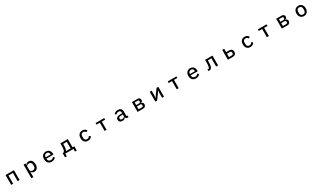

<svg xmlns="http://www.w3.org/2000/svg" viewBox="919 -4784 15161 9220"><g transform="rotate(-30 8500.0 -174.0)"><path d="M376 0H267V-545H733V0H624V-456H376Z M1266 210V-545H1375V-458H1380Q1401 -506 1445 -532Q1489 -558 1550 -558Q1656 -558 1716.5 -482.5Q1777 -407 1777 -273Q1777 -139 1717 -63Q1657 13 1550 13Q1490 13 1446.5 -13.5Q1403 -40 1380 -87H1375V210ZM1662 -227V-319Q1662 -385 1622 -425Q1582 -465 1515 -465Q1455 -465 1415 -438.5Q1375 -412 1375 -368V-181Q1375 -134 1414.5 -106.5Q1454 -79 1515 -79Q1582 -79 1622 -119.5Q1662 -160 1662 -227Z M2247 -273Q2247 -359 2278 -423Q2309 -487 2367 -522Q2425 -557 2504 -557Q2584 -557 2640 -522Q2696 -487 2724.5 -425.5Q2753 -364 2753 -287V-246H2361V-227Q2361 -159 2402.5 -118Q2444 -77 2519 -77Q2622 -77 2674 -161L2739 -99Q2707 -47 2647 -17Q2587 13 2509 13Q2429 13 2370 -22Q2311 -57 2279 -122Q2247 -187 2247 -273ZM2361 -325V-318H2638V-328Q2638 -394 2602 -433Q2566 -472 2505 -472Q2441 -472 2401 -431Q2361 -390 2361 -325Z M3167 147V-89H3241Q3308 -190 3308 -388V-545H3720V-89H3818V147H3719V0H3266V147ZM3611 -89V-456H3412V-383Q3412 -190 3357 -89Z M4271 -273Q4271 -405 4338.5 -481Q4406 -557 4527 -557Q4609 -557 4664 -522Q4719 -487 4745 -425L4655 -384Q4641 -423 4608 -445Q4575 -467 4527 -467Q4459 -467 4422.5 -427Q4386 -387 4386 -320V-225Q4386 -157 4422.5 -117.5Q4459 -78 4527 -78Q4624 -78 4667 -168L4749 -124Q4721 -58 4664.5 -22.5Q4608 13 4527 13Q4406 13 4338.5 -63.5Q4271 -140 4271 -273Z M5555 0H5446V-456H5259V-545H5741V-456H5555Z M6252 -150Q6252 -230 6313.5 -271.5Q6375 -313 6493 -313H6601V-360Q6601 -413 6570.5 -441Q6540 -469 6479 -469Q6430 -469 6397.5 -450Q6365 -431 6337 -395L6272 -452Q6306 -502 6357.5 -530Q6409 -558 6485 -558Q6593 -558 6651.5 -508Q6710 -458 6710 -368V-89H6773V0H6709Q6666 0 6641.5 -24.5Q6617 -49 6611 -90H6605Q6589 -40 6545 -13.5Q6501 13 6438 13Q6351 13 6301.5 -31Q6252 -75 6252 -150ZM6601 -161V-243H6495Q6430 -243 6396.5 -223.5Q6363 -204 6363 -167V-147Q6363 -109 6391 -89.5Q6419 -70 6469 -70Q6526 -70 6563.5 -95.5Q6601 -121 6601 -161Z M7274 0V-545H7580Q7649 -545 7688 -507.5Q7727 -470 7727 -407Q7727 -305 7618 -290V-286Q7681 -280 7714 -247Q7747 -214 7747 -161Q7747 -91 7704.5 -45.5Q7662 0 7590 0ZM7550 -317Q7580 -317 7597 -333Q7614 -349 7614 -377V-402Q7614 -430 7597 -446Q7580 -462 7550 -462H7381V-317ZM7564 -83Q7596 -83 7615 -100.5Q7634 -118 7634 -149V-176Q7634 -207 7615 -224.5Q7596 -242 7564 -242H7381V-83Z M8359 0H8261V-545H8367V-271L8356 -143H8361L8433 -258L8641 -545H8739V0H8633V-274L8644 -402H8639L8567 -287Z M9555 0H9446V-456H9259V-545H9741V-456H9555Z M10247 -273Q10247 -359 10278 -423Q10309 -487 10367 -522Q10425 -557 10504 -557Q10584 -557 10640 -522Q10696 -487 10724.5 -425.5Q10753 -364 10753 -287V-246H10361V-227Q10361 -159 10402.5 -118Q10444 -77 10519 -77Q10622 -77 10674 -161L10739 -99Q10707 -47 10647 -17Q10587 13 10509 13Q10429 13 10370 -22Q10311 -57 10279 -122Q10247 -187 10247 -273ZM10361 -325V-318H10638V-328Q10638 -394 10602 -433Q10566 -472 10505 -472Q10441 -472 10401 -431Q10361 -390 10361 -325Z M11199 3V-89H11277Q11304 -126 11317.5 -194Q11331 -262 11331 -383V-545H11740V0H11631V-456H11434V-378Q11434 -112 11359 -37Q11339 -15 11311.5 -6Q11284 3 11244 3Z M12282 0V-545H12391V-360H12554Q12641 -360 12693 -312Q12745 -264 12745 -180Q12745 -96 12693 -48Q12641 0 12554 0ZM12534 -85Q12581 -85 12607 -103.5Q12633 -122 12633 -159V-202Q12633 -238 12607 -256Q12581 -274 12534 -274H12391V-85Z M13271 -273Q13271 -405 13338.5 -481Q13406 -557 13527 -557Q13609 -557 13664 -522Q13719 -487 13745 -425L13655 -384Q13641 -423 13608 -445Q13575 -467 13527 -467Q13459 -467 13422.5 -427Q13386 -387 13386 -320V-225Q13386 -157 13422.5 -117.5Q13459 -78 13527 -78Q13624 -78 13667 -168L13749 -124Q13721 -58 13664.5 -22.5Q13608 13 13527 13Q13406 13 13338.5 -63.5Q13271 -140 13271 -273Z M14555 0H14446V-456H14259V-545H14741V-456H14555Z M15274 0V-545H15580Q15649 -545 15688 -507.5Q15727 -470 15727 -407Q15727 -305 15618 -290V-286Q15681 -280 15714 -247Q15747 -214 15747 -161Q15747 -91 15704.5 -45.5Q15662 0 15590 0ZM15550 -317Q15580 -317 15597 -333Q15614 -349 15614 -377V-402Q15614 -430 15597 -446Q15580 -462 15550 -462H15381V-317ZM15564 -83Q15596 -83 15615 -100.5Q15634 -118 15634 -149V-176Q15634 -207 15615 -224.5Q15596 -242 15564 -242H15381V-83Z M16242 -273Q16242 -359 16274 -423.5Q16306 -488 16364.5 -523Q16423 -558 16500 -558Q16577 -558 16635.5 -523Q16694 -488 16726 -423.5Q16758 -359 16758 -273Q16758 -186 16726 -121.5Q16694 -57 16635.5 -22Q16577 13 16500 13Q16423 13 16364.5 -22Q16306 -57 16274 -121.5Q16242 -186 16242 -273ZM16643 -227V-318Q16643 -390 16604 -428.5Q16565 -467 16500 -467Q16435 -467 16396 -428.5Q16357 -390 16357 -318V-227Q16357 -155 16396 -116.5Q16435 -78 16500 -78Q16565 -78 16604 -116.5Q16643 -155 16643 -227Z"/></g></svg>

Font: IBM Plex Sans JP Medium
Style: Regular
Weight: 500
Designer: Mike Abbink; Paul van der Laan; Pieter van Rosmalen; Wujin Sim; Yejin Wi; Jinhee Kim; Boomi Park; Yona Kim; Kichan Ma
Foundry: Sandoll Inc.
Version: Version 1.001